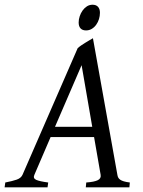

<svg xmlns="http://www.w3.org/2000/svg" viewBox="-37 -808 617 828"><path d="M200.2 -261.2H360.8L314.9 -526.9ZM521 0H333L335 -21Q369.6 -23.4 384.8 -31Q399.9 -38.6 397 -54.2L368.7 -216.8H181.2L111.3 -54.2Q104.5 -39.1 118.9 -32.5Q133.3 -25.9 170.9 -21L168 0H-17.1L-14.2 -21Q16.6 -26.9 35.2 -33.4Q53.7 -40 60.1 -54.2L297.9 -600.1Q304.2 -606 313 -612.1Q321.8 -618.2 331.1 -623.8Q340.3 -629.4 348.9 -634.5Q357.4 -639.6 363.8 -643.1L469.2 -54.2Q470.2 -47.4 472.9 -42.2Q475.6 -37.1 481.4 -33Q487.3 -28.8 497.3 -25.9Q507.3 -22.9 522.9 -21ZM394 -752.9Q394 -739.3 389.9 -725.8Q385.7 -712.4 377.9 -701.4Q370.1 -690.4 358.9 -683.6Q347.7 -676.8 334 -676.8Q318.8 -676.8 310.5 -685.5Q302.2 -694.3 302.2 -710.9Q302.2 -724.1 306.6 -737.5Q311 -751 318.8 -762.2Q326.7 -773.4 337.6 -780.5Q348.6 -787.6 362.3 -787.6Q377.4 -787.6 385.7 -778.6Q394 -769.5 394 -752.9Z"/></svg>

Font: Akkhara
Style: Italic
Weight: 400
Italic angle: -7°
Designer: J. Victor Gaultney
Version: Version 1.00 June 13, 2006, initial release